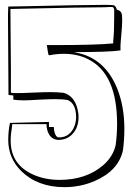

<svg xmlns="http://www.w3.org/2000/svg" viewBox="-20 -733 536 792"><path d="M21 -226 182 -230V-209H202L203 -196Q208 -168 222 -166Q270 -166 288 -215Q294 -233 294 -251Q293 -306 260 -320H261Q240 -324 209 -324Q188 -324 144 -322Q99 -319 78 -319Q53 -319 35 -322V-339Q33 -339 28 -340Q19 -340 15 -342Q15 -402 14 -501Q13 -593 13 -644Q13 -654 13 -674Q14 -696 14 -706Q17 -706 69 -707Q334 -713 415 -713Q448 -713 452 -710Q459 -705 462 -693Q481 -689 483 -671Q484 -662 484 -646Q484 -627 480 -584Q477 -553 477 -544V-525Q427 -518 285 -518Q287 -517 289 -517Q413 -496 465 -364Q493 -291 493 -202Q493 -156 487 -112Q468 -29 372 13Q313 39 246 39Q135 39 67 -28Q14 -81 14 -156Q14 -192 21 -226ZM172 -221H30V-214Q24 -179 24 -153Q24 -52 121 -11Q168 9 226 9Q334 9 404 -50Q446 -86 457 -134Q463 -178 463 -222Q463 -428 345 -488Q301 -511 243 -511Q214 -511 183 -505L180 -507Q179 -509 175 -535Q175 -539 174 -541L173 -547H200Q379 -547 447 -554V-565Q451 -596 451 -663V-690Q451 -703 443 -704Q440 -704 430 -704Q418 -703 410 -703Q331 -703 69 -697Q27 -696 24 -696H23Q23 -648 24 -565Q25 -485 25 -443V-351Q26 -349 55 -349Q74 -349 116 -351Q163 -353 186 -353Q216 -353 243 -350Q287 -337 300 -282Q304 -266 304 -251Q304 -196 266 -169Q247 -156 222 -156Q190 -156 177 -190Q172 -204 172 -220Z"/></svg>

Font: Londrina Shadow
Style: Regular
Weight: 400
Designer: Marcelo Magalhaes
Foundry: Marcelo Magalhães
Version: Version 1.001 2011